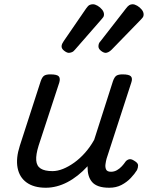

<svg xmlns="http://www.w3.org/2000/svg" viewBox="-20 -864 694 901"><path d="M195 17Q139 17 105 -7.5Q71 -32 62.5 -76.5Q54 -121 73 -180L171 -483Q178 -503 187.5 -509Q197 -515 216 -515Q248 -515 256 -505.5Q264 -496 258 -476L161 -180Q148 -138 150 -111.5Q152 -85 171 -73Q190 -61 226 -61Q250 -61 276 -71.5Q302 -82 328.5 -101Q355 -120 379 -147Q403 -174 422 -208L510 -483Q517 -503 526.5 -509Q536 -515 555 -515Q586 -515 594.5 -505.5Q603 -496 596 -476L480 -119Q477 -108 475 -93.5Q473 -79 478 -68.5Q483 -58 501 -58Q516 -58 529 -65.5Q542 -73 552 -84Q562 -95 568 -104Q573 -112 584 -116Q595 -120 611 -109Q628 -99 628 -88Q628 -77 623 -66Q612 -48 593.5 -28.5Q575 -9 550 4Q525 17 493 17Q463 17 443 10Q423 3 412 -10Q401 -23 396 -40Q391 -57 391 -78V-84Q369 -60 345 -41Q321 -22 296 -9Q271 4 245.5 10.5Q220 17 195 17ZM303 -616Q294 -616 281.5 -625.5Q269 -635 269 -646Q269 -653 272 -659Q275 -665 279 -671L384 -824Q393 -837 400 -840.5Q407 -844 416 -844Q426 -844 438 -837Q450 -830 459 -819Q468 -808 468 -796Q468 -788 464.5 -783.5Q461 -779 456 -773L332 -631Q325 -622 317 -619Q309 -616 303 -616ZM476 -616Q466 -616 454 -625.5Q442 -635 442 -646Q442 -653 444 -659Q446 -665 452 -671L571 -824Q580 -836 587 -840Q594 -844 602 -844Q612 -844 624 -837Q636 -830 645 -819Q654 -808 654 -796Q654 -788 650.5 -783Q647 -778 642 -773L504 -631Q496 -623 488.5 -619.5Q481 -616 476 -616Z"/></svg>

Font: Playwrite IE
Style: Regular
Weight: 400
Designer: Veronika Burian, José Scaglione
Foundry: TypeTogether
Version: Version 1.002